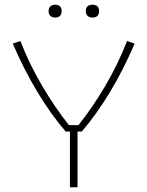

<svg xmlns="http://www.w3.org/2000/svg" viewBox="-20 -790 622 810"><path d="M185 -743Q185 -756 192.5 -763Q200 -770 213 -770Q240 -770 240 -743Q240 -730 233 -723Q226 -716 213 -716Q200 -716 192.5 -723Q185 -730 185 -743ZM342 -743Q342 -770 371 -770Q398 -770 398 -743Q398 -730 391 -723Q384 -716 371 -716Q357 -716 349.5 -723Q342 -730 342 -743ZM275 -235H257Q195 -307 137.5 -402.5Q80 -498 34 -606L66 -617Q104 -519 158 -427.5Q212 -336 271 -262H311Q370 -336 424 -427.5Q478 -519 516 -617L548 -606Q502 -498 444.5 -402.5Q387 -307 325 -235H307V0H275Z"/></svg>

Font: Athiti ExtraLight
Style: Regular
Weight: 275
Designer: CadsonDemak Team
Foundry: CadsonDemak
Version: Version 1.033